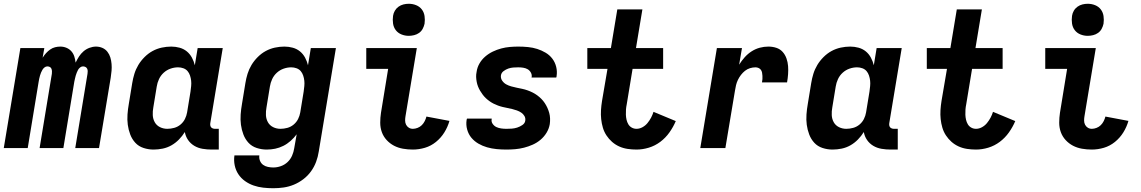

<svg xmlns="http://www.w3.org/2000/svg" viewBox="-29 -785 6049 1018"><path d="M-9 0 79 -530H206L197 -479Q205 -492 215 -503Q225 -514 237 -522.5Q249 -531 263 -534.5Q277 -538 291 -538Q308 -538 323.5 -531.5Q339 -525 349.5 -513Q360 -501 365 -485.5Q370 -470 372 -453Q380 -470 390 -485.5Q400 -501 414 -513Q428 -525 445.5 -531.5Q463 -538 480 -538Q498 -538 514 -531Q530 -524 540.5 -510.5Q551 -497 556 -480.5Q561 -464 562.5 -446Q564 -428 562.5 -410Q561 -392 558 -373L496 0H370L435 -394Q436 -401 436 -408Q436 -415 433 -421Q430 -427 424 -430Q418 -433 411 -433Q403 -433 396 -427.5Q389 -422 385 -415Q381 -408 378 -400Q375 -392 372.5 -384Q370 -376 368.5 -368Q367 -360 365 -352L307 0H181L246 -394Q247 -401 246.5 -408Q246 -415 243.5 -421Q241 -427 235 -430Q229 -433 222 -433Q214 -433 207 -427.5Q200 -422 196 -415Q192 -408 188.5 -400Q185 -392 183 -384Q181 -376 179 -368Q177 -360 176 -352L118 0Z M785 8Q758 8 732 -0.5Q706 -9 688.5 -28Q671 -47 661.5 -72Q652 -97 648.5 -123.5Q645 -150 647 -178Q649 -206 654 -234L672 -344Q676 -369 683.5 -393.5Q691 -418 704.5 -440.5Q718 -463 737.5 -482.5Q757 -502 780 -514.5Q803 -527 828.5 -532.5Q854 -538 879 -538Q902 -538 923.5 -532Q945 -526 961.5 -512.5Q978 -499 988.5 -479.5Q999 -460 1004 -439L1019 -530H1152L1086 -132Q1085 -126 1086 -120Q1087 -114 1090.5 -110Q1094 -106 1099.5 -104Q1105 -102 1111 -102H1131V8H1093Q1069 8 1045 4Q1021 0 1001 -12Q981 -24 968 -43Q955 -62 951 -85Q938 -64 920 -45.5Q902 -27 880 -14.5Q858 -2 833.5 3Q809 8 785 8ZM858 -102Q876 -102 894.5 -107Q913 -112 928 -124.5Q943 -137 951.5 -154Q960 -171 963 -189L981 -299Q983 -314 984.5 -328.5Q986 -343 984.5 -357Q983 -371 978.5 -384.5Q974 -398 965.5 -408Q957 -418 943.5 -423Q930 -428 915 -428Q895 -428 875 -421Q855 -414 839 -399.5Q823 -385 814 -365.5Q805 -346 802 -326L784 -216Q780 -195 781 -174.5Q782 -154 791.5 -137Q801 -120 819 -111Q837 -102 858 -102Z M1420 213Q1393 213 1366.5 210Q1340 207 1315.5 198.5Q1291 190 1270 175Q1249 160 1235 139Q1221 118 1215.5 92Q1210 66 1214 39H1346Q1344 54 1349.5 67.5Q1355 81 1366 89Q1377 97 1391.5 100Q1406 103 1420 103Q1440 103 1460 96Q1480 89 1495.5 74.5Q1511 60 1519.5 40.5Q1528 21 1531 1L1544 -73Q1530 -54 1512 -38Q1494 -22 1473 -11.5Q1452 -1 1430 3.5Q1408 8 1385 8Q1358 8 1332 -0.5Q1306 -9 1288.5 -28Q1271 -47 1261.5 -72Q1252 -97 1248.5 -123.5Q1245 -150 1247 -178Q1249 -206 1254 -234L1272 -344Q1276 -369 1283.5 -393.5Q1291 -418 1304.5 -440.5Q1318 -463 1337.5 -482.5Q1357 -502 1380 -514.5Q1403 -527 1428.5 -532.5Q1454 -538 1479 -538Q1502 -538 1523.5 -532Q1545 -526 1561.5 -512.5Q1578 -499 1588.5 -479.5Q1599 -460 1604 -439L1619 -530H1752L1661 19Q1657 46 1647 73Q1637 100 1620 123.5Q1603 147 1579.5 165Q1556 183 1529.5 194Q1503 205 1475.5 209Q1448 213 1420 213ZM1458 -102Q1476 -102 1494.5 -107Q1513 -112 1528 -124.5Q1543 -137 1551.5 -154Q1560 -171 1563 -189L1581 -299Q1583 -314 1584.5 -328.5Q1586 -343 1584.5 -357Q1583 -371 1578.5 -384.5Q1574 -398 1565.5 -408Q1557 -418 1543.5 -423Q1530 -428 1515 -428Q1495 -428 1475 -421Q1455 -414 1439 -399.5Q1423 -385 1414 -365.5Q1405 -346 1402 -326L1384 -216Q1380 -195 1381 -174.5Q1382 -154 1391.5 -137Q1401 -120 1419 -111Q1437 -102 1458 -102Z M2160 8Q2133 8 2107.5 3.5Q2082 -1 2060 -12.5Q2038 -24 2021 -42.5Q2004 -61 1995.5 -84.5Q1987 -108 1987 -134.5Q1987 -161 1991 -187L2029 -420H1913V-530H2181L2121 -169Q2119 -158 2119 -146Q2119 -134 2124 -124Q2129 -114 2138.5 -108Q2148 -102 2160 -102Q2172 -102 2185 -107Q2198 -112 2207.5 -121.5Q2217 -131 2223 -143Q2229 -155 2232 -167L2354 -144Q2345 -112 2327 -83Q2309 -54 2282.5 -32.5Q2256 -11 2224 -1.5Q2192 8 2160 8ZM2138 -595Q2118 -595 2099.5 -602.5Q2081 -610 2069.5 -625Q2058 -640 2055 -660Q2052 -680 2055 -701Q2057 -715 2064.5 -728Q2072 -741 2084 -749.5Q2096 -758 2110 -761.5Q2124 -765 2138 -765Q2159 -765 2177.5 -757.5Q2196 -750 2207.5 -735Q2219 -720 2222 -700Q2225 -680 2222 -659Q2219 -645 2212 -632Q2205 -619 2193 -610.5Q2181 -602 2166.5 -598.5Q2152 -595 2138 -595Z M2656 8Q2630 8 2604 5.5Q2578 3 2553.5 -4Q2529 -11 2507.5 -23.5Q2486 -36 2470.5 -54.5Q2455 -73 2448 -98Q2441 -123 2445 -149Q2446 -151 2446 -153Q2446 -155 2447 -156H2578Q2578 -156 2578 -155.5Q2578 -155 2578 -154Q2575 -140 2583 -128.5Q2591 -117 2602.5 -111.5Q2614 -106 2628 -104Q2642 -102 2656 -102Q2670 -102 2684.5 -103Q2699 -104 2713 -108.5Q2727 -113 2740.5 -122Q2754 -131 2756 -145Q2756 -145 2756 -145.5Q2756 -146 2756 -146Q2758 -159 2751.5 -170Q2745 -181 2734.5 -188Q2724 -195 2711.5 -199.5Q2699 -204 2686.5 -207Q2674 -210 2661 -212.5Q2648 -215 2635.5 -218Q2623 -221 2611 -225.5Q2599 -230 2588 -235.5Q2577 -241 2566.5 -248.5Q2556 -256 2547 -264.5Q2538 -273 2530.5 -283Q2523 -293 2516.5 -304Q2510 -315 2505.5 -326.5Q2501 -338 2498.5 -351Q2496 -364 2495.5 -377Q2495 -390 2498 -404Q2501 -427 2513 -448Q2525 -469 2543.5 -485Q2562 -501 2584 -511.5Q2606 -522 2628.5 -528Q2651 -534 2674 -536Q2697 -538 2719 -538Q2745 -538 2770.5 -535.5Q2796 -533 2819.5 -525.5Q2843 -518 2864 -505.5Q2885 -493 2899.5 -474Q2914 -455 2920 -430.5Q2926 -406 2922 -381Q2922 -379 2921.5 -377Q2921 -375 2920 -374H2789Q2789 -374 2789 -374.5Q2789 -375 2790 -376Q2792 -389 2785.5 -400.5Q2779 -412 2768.5 -418Q2758 -424 2745 -426Q2732 -428 2719 -428Q2706 -428 2692.5 -427Q2679 -426 2666 -421.5Q2653 -417 2641 -408Q2629 -399 2627 -385Q2625 -370 2633.5 -357.5Q2642 -345 2654.5 -338Q2667 -331 2681.5 -327Q2696 -323 2710.5 -320Q2725 -317 2739.5 -314Q2754 -311 2768 -306Q2782 -301 2795 -294.5Q2808 -288 2819.5 -279.5Q2831 -271 2841 -261Q2851 -251 2859 -239Q2867 -227 2873 -214Q2879 -201 2883 -186.5Q2887 -172 2887.5 -157Q2888 -142 2886 -127Q2882 -103 2869 -81.5Q2856 -60 2837 -44Q2818 -28 2795.5 -18Q2773 -8 2749.5 -2Q2726 4 2702.5 6Q2679 8 2656 8Z M3346 8Q3322 8 3298.5 4.5Q3275 1 3254 -8.5Q3233 -18 3216 -33Q3199 -48 3186.5 -67Q3174 -86 3167.5 -108Q3161 -130 3158.5 -153.5Q3156 -177 3157.5 -201Q3159 -225 3163 -250L3192 -420H3085V-530H3210L3244 -735H3377L3343 -530H3487V-420H3325L3294 -232Q3291 -218 3290 -204Q3289 -190 3289.5 -176.5Q3290 -163 3293 -150Q3296 -137 3302.5 -126Q3309 -115 3320.5 -108.5Q3332 -102 3346 -102Q3362 -102 3377.5 -110.5Q3393 -119 3404 -132.5Q3415 -146 3423 -161Q3431 -176 3436 -192L3554 -143Q3541 -112 3520.5 -83Q3500 -54 3472 -33Q3444 -12 3411 -2Q3378 8 3346 8Z M3684 0 3772 -530H3905L3890 -442Q3903 -463 3919.5 -481.5Q3936 -500 3956.5 -513Q3977 -526 3999.5 -532Q4022 -538 4045 -538Q4067 -538 4087 -531.5Q4107 -525 4120.5 -510Q4134 -495 4141 -475Q4148 -455 4149.5 -434.5Q4151 -414 4149.5 -392Q4148 -370 4144 -348H4011Q4013 -357 4013.5 -365.5Q4014 -374 4013.5 -383Q4013 -392 4011.5 -400Q4010 -408 4005.5 -414.5Q4001 -421 3993 -424.5Q3985 -428 3977 -428Q3962 -428 3947.5 -423.5Q3933 -419 3921 -409.5Q3909 -400 3899.5 -387.5Q3890 -375 3883.5 -361.5Q3877 -348 3873.5 -333.5Q3870 -319 3868 -305L3817 0Z M4385 8Q4358 8 4332 -0.5Q4306 -9 4288.5 -28Q4271 -47 4261.5 -72Q4252 -97 4248.5 -123.5Q4245 -150 4247 -178Q4249 -206 4254 -234L4272 -344Q4276 -369 4283.5 -393.5Q4291 -418 4304.5 -440.5Q4318 -463 4337.5 -482.5Q4357 -502 4380 -514.5Q4403 -527 4428.5 -532.5Q4454 -538 4479 -538Q4502 -538 4523.5 -532Q4545 -526 4561.5 -512.5Q4578 -499 4588.5 -479.5Q4599 -460 4604 -439L4619 -530H4752L4686 -132Q4685 -126 4686 -120Q4687 -114 4690.5 -110Q4694 -106 4699.5 -104Q4705 -102 4711 -102H4731V8H4693Q4669 8 4645 4Q4621 0 4601 -12Q4581 -24 4568 -43Q4555 -62 4551 -85Q4538 -64 4520 -45.5Q4502 -27 4480 -14.5Q4458 -2 4433.5 3Q4409 8 4385 8ZM4458 -102Q4476 -102 4494.5 -107Q4513 -112 4528 -124.5Q4543 -137 4551.5 -154Q4560 -171 4563 -189L4581 -299Q4583 -314 4584.5 -328.5Q4586 -343 4584.5 -357Q4583 -371 4578.5 -384.5Q4574 -398 4565.5 -408Q4557 -418 4543.5 -423Q4530 -428 4515 -428Q4495 -428 4475 -421Q4455 -414 4439 -399.5Q4423 -385 4414 -365.5Q4405 -346 4402 -326L4384 -216Q4380 -195 4381 -174.5Q4382 -154 4391.5 -137Q4401 -120 4419 -111Q4437 -102 4458 -102Z M5146 8Q5122 8 5098.5 4.5Q5075 1 5054 -8.5Q5033 -18 5016 -33Q4999 -48 4986.5 -67Q4974 -86 4967.5 -108Q4961 -130 4958.5 -153.5Q4956 -177 4957.5 -201Q4959 -225 4963 -250L4992 -420H4885V-530H5010L5044 -735H5177L5143 -530H5287V-420H5125L5094 -232Q5091 -218 5090 -204Q5089 -190 5089.5 -176.5Q5090 -163 5093 -150Q5096 -137 5102.5 -126Q5109 -115 5120.5 -108.5Q5132 -102 5146 -102Q5162 -102 5177.5 -110.5Q5193 -119 5204 -132.5Q5215 -146 5223 -161Q5231 -176 5236 -192L5354 -143Q5341 -112 5320.5 -83Q5300 -54 5272 -33Q5244 -12 5211 -2Q5178 8 5146 8Z M5760 8Q5733 8 5707.5 3.5Q5682 -1 5660 -12.5Q5638 -24 5621 -42.5Q5604 -61 5595.5 -84.5Q5587 -108 5587 -134.5Q5587 -161 5591 -187L5629 -420H5513V-530H5781L5721 -169Q5719 -158 5719 -146Q5719 -134 5724 -124Q5729 -114 5738.5 -108Q5748 -102 5760 -102Q5772 -102 5785 -107Q5798 -112 5807.5 -121.5Q5817 -131 5823 -143Q5829 -155 5832 -167L5954 -144Q5945 -112 5927 -83Q5909 -54 5882.5 -32.5Q5856 -11 5824 -1.5Q5792 8 5760 8ZM5738 -595Q5718 -595 5699.5 -602.5Q5681 -610 5669.5 -625Q5658 -640 5655 -660Q5652 -680 5655 -701Q5657 -715 5664.5 -728Q5672 -741 5684 -749.5Q5696 -758 5710 -761.5Q5724 -765 5738 -765Q5759 -765 5777.5 -757.5Q5796 -750 5807.5 -735Q5819 -720 5822 -700Q5825 -680 5822 -659Q5819 -645 5812 -632Q5805 -619 5793 -610.5Q5781 -602 5766.5 -598.5Q5752 -595 5738 -595Z"/></svg>

Font: Iosevka Curly XBdEx
Style: Italic
Weight: 800
Width: 7
Italic angle: -9°
Monospace: yes
Designer: Belleve Invis
Foundry: Belleve Invis
Version: Version 11.1.0; ttfautohint (v1.8.3)